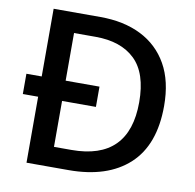

<svg xmlns="http://www.w3.org/2000/svg" viewBox="-80 -795 892 877"><g transform="rotate(10 366.5 -357.0)"><path d="M316 -714Q425 -714 505 -674Q585 -634 629 -556.5Q673 -479 673 -364Q673 -183 573.5 -91.5Q474 0 294 0H99V-306H28V-400H99V-714ZM310 -621H210V-400H367V-306H210V-93H291Q558 -93 558 -361Q558 -496 493 -558.5Q428 -621 310 -621Z"/></g></svg>

Font: Noto Sans Javanese Medium
Style: Regular
Weight: 500
Version: Version 2.004